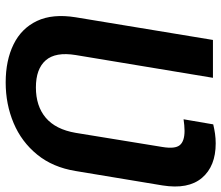

<svg xmlns="http://www.w3.org/2000/svg" viewBox="-72 -705 787 683"><g transform="rotate(90 321.5 -363.5)"><path d="M273.4 9.8Q194.8 9.8 137.7 -18.3Q80.6 -46.4 54.4 -101.8Q28.3 -157.2 41.5 -239.3L122.1 -727.5H256.8L175.8 -239.3Q164.1 -167.5 194.6 -132.6Q225.1 -97.7 291 -97.7Q357.4 -97.7 398.9 -132.8Q440.4 -168 452.6 -239.3L502.9 -547.9Q510.3 -592.8 496.3 -609.6Q482.4 -626.5 445.3 -626.5Q436 -626.5 425.5 -625.5Q415 -624.5 404.3 -623L422.4 -728.5Q438.5 -732.4 455.6 -734.9Q472.7 -737.3 490.2 -737.3Q571.3 -737.3 612.8 -688.5Q654.3 -639.6 639.6 -547.9L588.4 -239.3Q575.2 -157.7 529.8 -102.1Q484.4 -46.4 417.5 -18.3Q350.6 9.8 273.4 9.8Z"/></g></svg>

Font: Inter 24pt SemiBold
Style: Italic
Weight: 600
Italic angle: -9.3988°
Designer: Rasmus Andersson
Foundry: rsms
Version: Version 4.001;git-66647c0bb